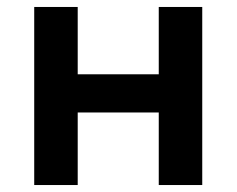

<svg xmlns="http://www.w3.org/2000/svg" viewBox="-20 -531 679 551"><path d="M78.2 0V-511H203V-317.8H435.6V-511H560.4V0H435.6V-208.2H203V0Z"/></svg>

Font: Overpass
Style: Regular
Weight: 400
Designer: Delve Withrington, Dave Bailey, Thomas Jockin
Foundry: Delve Fonts LLC
Version: Version 4.000